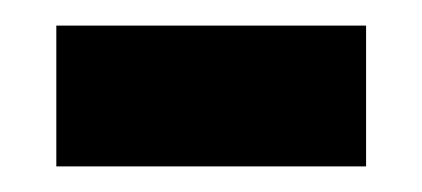

<svg xmlns="http://www.w3.org/2000/svg" viewBox="-20 -341 330 150"><path d="M24 -211V-321H266V-211Z"/></svg>

Font: Bricolage Grotesque SemiCondensed SemiBold
Style: Regular
Weight: 600
Width: 4
Designer: Mathieu Triay
Foundry: Atelier Triay
Version: Version 1.001;gftools[0.9.33.dev8+g029e19f]